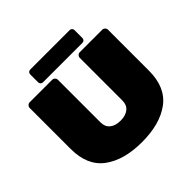

<svg xmlns="http://www.w3.org/2000/svg" viewBox="-208 -1053 1266 1266"><g transform="rotate(-45 425.0 -420.0)"><path d="M632 -827V-754Q632 -744 625.5 -737.5Q619 -731 609 -731H242Q232 -731 225.5 -737.5Q219 -744 219 -754V-827Q219 -837 225.5 -843.5Q232 -850 242 -850H609Q619 -850 625.5 -843.5Q632 -837 632 -827ZM790 -291V-673Q790 -684 782 -692Q774 -700 763 -700H554Q543 -700 535 -692Q527 -684 527 -673V-275Q527 -234 499.5 -212Q472 -190 425 -190Q378 -190 350.5 -212Q323 -234 323 -275V-673Q323 -684 315 -692Q307 -700 296 -700H87Q76 -700 68 -692Q60 -684 60 -673V-291Q60 -136 158.5 -63Q257 10 425 10Q593 10 691.5 -63Q790 -136 790 -291Z"/></g></svg>

Font: Rubik Mono One
Style: Regular
Weight: 400
Designer: Hubert and Fischer with Elvire Volk Leonovitch (Cyrillic Expansion: Cyreal)
Foundry: Hubert and Fischer with Elvire Volk Leonovitch
Version: Version 2.000